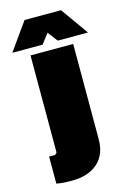

<svg xmlns="http://www.w3.org/2000/svg" viewBox="-185 -733 642 956"><g transform="rotate(-15 136.0 -255.0)"><path d="M62 162Q41 162 23.5 161Q6 160 -16 156V16Q-11 17 -7.5 17Q-4 17 2 17Q14 17 19.5 13.5Q25 10 25 1V-494H245V-3Q245 76 196.5 119Q148 162 62 162ZM331 -530H175L136 -581L97 -530H-59L42 -672H230Z"/></g></svg>

Font: Blinker Black
Style: Regular
Weight: 900
Designer: Juergen Huber
Foundry: supertype
Version: Version 1.017;hotconv 1.0.117;makeotfexe 2.5.65602